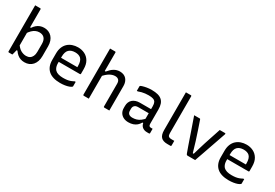

<svg xmlns="http://www.w3.org/2000/svg" viewBox="44 -1701 3813 2664"><g transform="rotate(30 1950.0 -369.5)"><path d="M160 0Q152 0 142 0Q132 0 122 0Q112 0 104 0Q101 0 98.5 -1.5Q96 -3 94.5 -5Q93 -7 93 -11Q93 -89 93 -166Q93 -243 93 -320.5Q93 -398 93 -475Q93 -552 93 -630Q93 -660 93 -690.5Q93 -721 93 -750Q104 -750 114 -750Q124 -750 134 -750Q144 -750 154 -750Q164 -750 174 -750Q178 -750 180 -748.5Q182 -747 183.5 -745Q185 -743 185 -739Q185 -658 185 -577.5Q185 -497 185 -416.5Q185 -336 185 -255.5Q185 -175 185 -94Q185 -94 182.5 -84Q180 -74 176.5 -60.5Q173 -47 169.5 -32.5Q166 -18 163 -9Q160 0 160 0ZM162 -82 170 -184Q206 -125 248 -101.5Q290 -78 333 -78Q367 -78 391 -92.5Q415 -107 428.5 -136Q442 -165 442 -205V-333Q442 -365 434 -388.5Q426 -412 411 -427Q397 -441 377.5 -448Q358 -455 333 -455Q304 -455 276 -443Q248 -431 222 -406Q196 -381 172 -342V-450H199Q218 -479 242 -500Q266 -521 295.5 -532Q325 -543 359 -543Q398 -543 430 -529.5Q462 -516 485 -490.5Q508 -465 520.5 -429Q533 -393 533 -347V-191Q533 -144 520.5 -107Q508 -70 484.5 -43.5Q461 -17 429 -3.5Q397 10 357 10Q323 10 294 0Q265 -10 240.5 -30.5Q216 -51 195 -82Z M903 -543Q962 -543 1011 -518.5Q1060 -494 1089.5 -444.5Q1119 -395 1119 -318V-245Q1119 -242 1117.5 -239.5Q1116 -237 1114 -235.5Q1112 -234 1108 -234H849Q832 -234 815 -234Q798 -234 782 -234H752L739 -299H1029Q1029 -304 1029 -309Q1029 -314 1029 -319Q1029 -358 1020.5 -386.5Q1012 -415 994 -433Q978 -448 955 -455.5Q932 -463 903 -463Q838 -463 803 -428.5Q768 -394 768 -316V-211Q768 -189 772 -170.5Q776 -152 783.5 -137Q791 -122 802 -110Q822 -90 854.5 -80.5Q887 -71 930 -71Q966 -71 994 -75Q1022 -79 1046.5 -88Q1071 -97 1096 -111H1111Q1111 -93 1111 -75Q1111 -57 1111 -40Q1111 -38 1110 -36Q1109 -34 1107 -32Q1095 -20 1068 -10Q1041 0 1005 5.5Q969 11 929 11Q868 11 820 -3.5Q772 -18 740.5 -46.5Q709 -75 693 -116Q677 -157 677 -211V-315Q677 -373 694.5 -416Q712 -459 743 -487Q774 -515 815 -529Q856 -543 903 -543Z M1304 0Q1301 0 1298.5 -1.5Q1296 -3 1294.5 -5Q1293 -7 1293 -11Q1293 -91 1293 -170.5Q1293 -250 1293 -330.5Q1293 -411 1293 -491Q1293 -571 1293 -651Q1293 -683 1293 -708.5Q1293 -734 1293 -750Q1309 -750 1322.5 -750Q1336 -750 1348.5 -750Q1361 -750 1374 -750Q1378 -750 1380 -748.5Q1382 -747 1383.5 -745Q1385 -743 1385 -739Q1385 -647 1385 -554.5Q1385 -462 1385 -369.5Q1385 -277 1385 -184.5Q1385 -92 1385 0Q1371 0 1358 0Q1345 0 1332 0Q1319 0 1304 0ZM1370 -348V-443H1400Q1418 -465 1437 -483.5Q1456 -502 1477.5 -515.5Q1499 -529 1523 -536Q1547 -543 1573 -543Q1607 -543 1633.5 -532Q1660 -521 1677.5 -501Q1695 -481 1704.5 -453.5Q1714 -426 1714 -393Q1714 -345 1714 -297Q1714 -249 1714 -200.5Q1714 -152 1714 -103Q1714 -77 1714 -51.5Q1714 -26 1714 0Q1692 0 1673.5 0Q1655 0 1633 0Q1630 0 1627.5 -1.5Q1625 -3 1623.5 -5Q1622 -7 1622 -11Q1622 -72 1622 -132.5Q1622 -193 1622 -253.5Q1622 -314 1622 -375Q1622 -416 1602.5 -435.5Q1583 -455 1547 -455Q1526 -455 1504 -448.5Q1482 -442 1460 -429Q1438 -416 1415.5 -396Q1393 -376 1370 -348Z M2297 -351Q2297 -323 2297 -295Q2297 -267 2297 -238.5Q2297 -210 2297 -182Q2297 -154 2297 -126Q2297 -113 2299.5 -104Q2302 -95 2307 -90Q2312 -85 2319 -83Q2326 -81 2336 -81Q2338 -81 2340.5 -81Q2343 -81 2346 -81H2361Q2361 -63 2361 -46Q2361 -29 2361 -11Q2361 -5 2358 -2.5Q2355 0 2350 0Q2345 0 2334.5 0Q2324 0 2315 0Q2292 0 2272 -7Q2252 -14 2237 -28Q2222 -42 2214 -62.5Q2206 -83 2206 -111Q2206 -146 2206 -183.5Q2206 -221 2206 -256Q2206 -272 2206 -288Q2206 -304 2206 -320Q2206 -336 2206 -352Q2206 -392 2194.5 -414.5Q2183 -437 2156 -446.5Q2129 -456 2083 -456Q2054 -456 2027 -453Q2000 -450 1974.5 -443.5Q1949 -437 1923 -427H1908Q1908 -445 1908 -463Q1908 -481 1908 -499Q1908 -502 1909 -504Q1910 -506 1911 -507Q1916 -513 1941.5 -521Q1967 -529 2004.5 -535.5Q2042 -542 2083 -542Q2139 -542 2179.5 -531.5Q2220 -521 2246 -498Q2272 -475 2284.5 -439Q2297 -403 2297 -351ZM1962 -142Q1962 -108 1981.5 -90.5Q2001 -73 2040 -73Q2074 -73 2104.5 -82Q2135 -91 2164 -112.5Q2193 -134 2224 -172V-85H2195Q2178 -54 2153.5 -33Q2129 -12 2096 -1Q2063 10 2023 10Q1976 10 1942 -7.5Q1908 -25 1889 -56.5Q1870 -88 1870 -132V-164Q1870 -197 1881 -223.5Q1892 -250 1912.5 -268Q1933 -286 1962 -296Q1991 -306 2027 -306Q2062 -306 2094.5 -306Q2127 -306 2159 -306Q2191 -306 2224 -306Q2233 -306 2236.5 -295.5Q2240 -285 2241 -270Q2242 -255 2242 -241Q2205 -241 2173.5 -241Q2142 -241 2110 -241Q2078 -241 2040 -241Q2019 -241 2004.5 -236.5Q1990 -232 1980 -221Q1971 -213 1966.5 -200.5Q1962 -188 1962 -172Z M2508 -627Q2508 -660 2508 -690.5Q2508 -721 2508 -750Q2523 -750 2531 -750Q2539 -750 2543.5 -750Q2548 -750 2552.5 -750Q2557 -750 2564.5 -750Q2572 -750 2588 -750Q2592 -750 2594 -748.5Q2596 -747 2597.5 -744.5Q2599 -742 2599 -739Q2599 -680 2599 -621Q2599 -562 2599 -503Q2599 -444 2599 -385Q2599 -326 2599 -267Q2599 -208 2599 -149Q2599 -131 2602 -119.5Q2605 -108 2612 -100Q2620 -93 2631.5 -89.5Q2643 -86 2661 -86Q2664 -86 2668.5 -86Q2673 -86 2678 -86Q2683 -86 2687 -86Q2691 -86 2694 -86H2705Q2705 -69 2705 -49Q2705 -29 2705 -11Q2705 -5 2702 -2.5Q2699 0 2694 0Q2690 0 2687 0Q2684 0 2678.5 0Q2673 0 2664.5 0Q2656 0 2642 0Q2608 0 2582.5 -8.5Q2557 -17 2540.5 -34.5Q2524 -52 2516 -79.5Q2508 -107 2508 -144Q2508 -204 2508 -264.5Q2508 -325 2508 -385.5Q2508 -446 2508 -506Q2508 -566 2508 -627Z M2856 -532Q2859 -532 2861 -531Q2863 -530 2864.5 -527.5Q2866 -525 2867 -521Q2891 -452 2915 -381Q2939 -310 2963.5 -233Q2988 -156 3013 -66H3028Q3044 -119 3058.5 -169Q3073 -219 3088 -265.5Q3103 -312 3118 -357Q3133 -402 3147.5 -445.5Q3162 -489 3176 -532Q3197 -532 3218 -532Q3239 -532 3260 -532Q3264 -532 3266.5 -530Q3269 -528 3270 -525Q3271 -522 3269 -517Q3247 -453 3224.5 -388.5Q3202 -324 3179.5 -259Q3157 -194 3134.5 -129.5Q3112 -65 3089 0Q3058 0 3027 0Q2996 0 2969 0Q2963 0 2958 -2Q2953 -4 2949.5 -10Q2946 -16 2942 -28Q2925 -75 2907.5 -124Q2890 -173 2873 -223.5Q2856 -274 2838 -325.5Q2820 -377 2802 -428.5Q2784 -480 2766 -532Q2789 -532 2811 -532Q2833 -532 2856 -532Z M3603 -543Q3662 -543 3711 -518.5Q3760 -494 3789.5 -444.5Q3819 -395 3819 -318V-245Q3819 -242 3817.5 -239.5Q3816 -237 3814 -235.5Q3812 -234 3808 -234H3549Q3532 -234 3515 -234Q3498 -234 3482 -234H3452L3439 -299H3729Q3729 -304 3729 -309Q3729 -314 3729 -319Q3729 -358 3720.5 -386.5Q3712 -415 3694 -433Q3678 -448 3655 -455.5Q3632 -463 3603 -463Q3538 -463 3503 -428.5Q3468 -394 3468 -316V-211Q3468 -189 3472 -170.5Q3476 -152 3483.5 -137Q3491 -122 3502 -110Q3522 -90 3554.5 -80.5Q3587 -71 3630 -71Q3666 -71 3694 -75Q3722 -79 3746.5 -88Q3771 -97 3796 -111H3811Q3811 -93 3811 -75Q3811 -57 3811 -40Q3811 -38 3810 -36Q3809 -34 3807 -32Q3795 -20 3768 -10Q3741 0 3705 5.5Q3669 11 3629 11Q3568 11 3520 -3.5Q3472 -18 3440.5 -46.5Q3409 -75 3393 -116Q3377 -157 3377 -211V-315Q3377 -373 3394.5 -416Q3412 -459 3443 -487Q3474 -515 3515 -529Q3556 -543 3603 -543Z"/></g></svg>

Font: Recursive
Style: Regular
Weight: 400
Version: Version 1.085